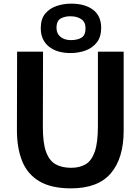

<svg xmlns="http://www.w3.org/2000/svg" viewBox="-20 -1027 772 1055"><path d="M370 8Q262 8 196.5 -30.8Q131 -69.5 102 -141.2Q73 -213 73 -311.5L74 -743H216.5L215.5 -333.5Q215 -242.5 233 -193Q251 -143.5 285.8 -124.2Q320.5 -105 371 -105Q418 -105 450.8 -124.5Q483.5 -144 500.8 -193.8Q518 -243.5 518 -333.5V-743H659.5V-309Q659.5 -157.5 589 -74.8Q518.5 8 370 8ZM367.5 -735.5Q291.5 -735.5 247.2 -772.2Q203 -809 204 -875Q204.5 -924 229.2 -953Q254 -982 292 -994.5Q330 -1007 371 -1007Q447 -1007 491.5 -973.2Q536 -939.5 536 -873Q535.5 -823.5 511.8 -793.5Q488 -763.5 450 -749.5Q412 -735.5 367.5 -735.5ZM368.5 -806.5Q405 -806.5 427.5 -819.8Q450 -833 450 -872Q450 -905.5 426.8 -921.5Q403.5 -937.5 368.5 -937.5Q339 -938.5 314.8 -926Q290.5 -913.5 290.5 -874Q290.5 -842.5 312 -824.8Q333.5 -807 368.5 -806.5Z"/></svg>

Font: Merriweather Sans SemiBold
Style: Regular
Weight: 600
Designer: Eben Sorkin
Foundry: Eben Sorkin
Version: Version 2.001